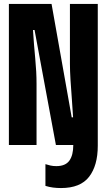

<svg xmlns="http://www.w3.org/2000/svg" viewBox="-20 -734 540 972"><path d="M25 0V-714H241L343 -140H350Q348 -179 344 -229Q340 -279 337 -328Q334 -377 334 -412V-714H475V4Q475 104 431 161Q387 218 289 218Q268 218 248.5 215.5Q229 213 210 207V97Q222 101 235.5 104Q249 107 265 107Q311 107 331 79.5Q351 52 351 0H263L155 -582H147Q152 -503 158.5 -436.5Q165 -370 165 -309V0Z"/></svg>

Font: Noto Sans Mono ExtraCondensed Black
Style: Regular
Weight: 900
Width: 2
Designer: Monotype Design Team
Foundry: Monotype Imaging Inc.
Version: Version 2.014